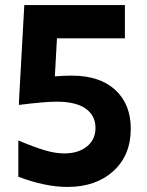

<svg xmlns="http://www.w3.org/2000/svg" viewBox="-20 -720 574 752"><path d="M469.2 -700.2V-569.8H203.1L194.8 -420.9Q229.5 -423.8 261.2 -423.8Q370.6 -423.8 431.4 -367.9Q492.2 -312 492.2 -215.8Q492.2 -111.8 423.8 -49.8Q355.5 12.2 244.1 12.2Q157.2 12.2 51.8 -27.8V-169.9Q115.7 -143.1 156.5 -131.1Q197.3 -119.1 231.9 -119.1Q286.6 -119.1 320.3 -146.2Q354 -173.3 354 -219.2Q354 -267.6 315.4 -294.7Q276.9 -321.8 201.2 -321.8Q156.7 -321.8 54.2 -309.1V-321.8L75.2 -700.2Z"/></svg>

Font: TASA Explorer
Style: Bold
Weight: 700
Designer: Weizhong Zhang
Foundry: Local Remote
Version: Version 1.000;Glyphs 3.1.2 (3151)